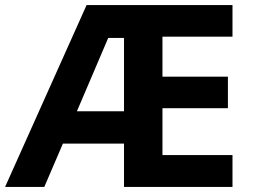

<svg xmlns="http://www.w3.org/2000/svg" viewBox="-20 -734 992 754"><path d="M893 0H467V-170H227L154 0H0L320 -714H893V-590H618V-433H875V-309H618V-125H893ZM282 -297H467V-585H405Z"/></svg>

Font: Noto Sans Adlam Unjoined
Style: Regular
Weight: 400
Designer: Mark Jamra, Neil Patel
Foundry: JamraPatel LLC
Version: Version 3.001